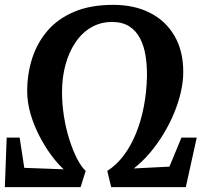

<svg xmlns="http://www.w3.org/2000/svg" viewBox="-22 -771 856 791"><path d="M-2 0 5.5 -204H59L78 -79.5L240.5 -73.5Q216 -95.5 189.8 -130.8Q163.5 -166 140.8 -209.8Q118 -253.5 104 -301.2Q90 -349 90 -395Q90 -465.5 110.2 -529.5Q130.5 -593.5 173 -643.5Q215.5 -693.5 283 -722.2Q350.5 -751 444.5 -751Q531.5 -751 596.2 -718Q661 -685 697 -623Q733 -561 733 -474.5Q733 -435 723 -391.5Q713 -348 694.8 -304Q676.5 -260 651 -218.2Q625.5 -176.5 594.8 -140.2Q564 -104 529 -77L676 -84.5L725.5 -204H788.5L743.5 0H436L420 -67Q458 -91 487.5 -130.2Q517 -169.5 538 -220.8Q559 -272 570.5 -331.8Q582 -391.5 583.5 -456Q584 -500.5 577.8 -540.8Q571.5 -581 555.2 -612.5Q539 -644 510.8 -662.2Q482.5 -680.5 439.5 -680.5Q392 -680.5 353.8 -658.2Q315.5 -636 288.8 -596.2Q262 -556.5 247.8 -504.2Q233.5 -452 233.5 -391.5Q233.5 -342 241.5 -291.5Q249.5 -241 263.8 -196.2Q278 -151.5 295.2 -117.8Q312.5 -84 331 -67L310 0Z"/></svg>

Font: Merriweather 20pt
Style: Bold Italic
Weight: 700
Italic angle: -7.8°
Version: Version 2.101